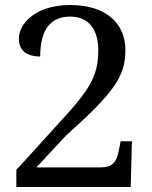

<svg xmlns="http://www.w3.org/2000/svg" viewBox="-20 -744 604 764"><path d="M45 0H500L505 -182H460L453 -146C444 -94 422 -78 382 -78H125L242 -204C437 -378 479 -442 479 -545C479 -644 410 -724 259 -724C119 -724 55 -648 55 -590C55 -537 95 -519 140 -519C140 -631 185 -678 259 -678C337 -678 371 -622 371 -544C371 -443 339 -389 217 -257L45 -68Z"/></svg>

Font: Noto Serif Gurmukhi Medium
Style: Regular
Weight: 500
Designer: Vaibhav Singh and the Monotype Design Team
Foundry: Monotype Imaging Inc.
Version: Version 2.004